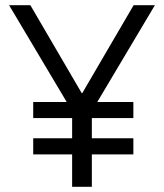

<svg xmlns="http://www.w3.org/2000/svg" viewBox="-20 -720 632 740"><path d="M355 -327H494V-265H334V-187H494V-125H334V0H258V-125H108V-187H258V-265H108V-327H237L15 -700H97L295 -361H297L495 -700H577Z"/></svg>

Font: Chakra Petch
Style: Regular
Weight: 400
Designer: Katatrad Aksorn Co.,Ltd.
Foundry: Cadson Demak Co.,Ltd.
Version: Version 1.000; ttfautohint (v1.6)